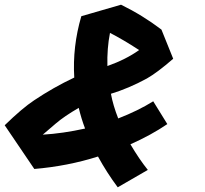

<svg xmlns="http://www.w3.org/2000/svg" viewBox="-97 -699 873 817"><path d="M458 -85Q495 -22 532 24L404 98Q357 35 320 -33Q191 8 49 20L-77 -166Q-2 -239 48 -272Q130 -327 219 -369Q211 -500 249 -630L418 -679Q510 -634 590 -573L640 -449Q572 -390 528 -365Q451 -323 375 -300Q384 -251 406 -195Q491 -228 555 -268L615 -171Q546 -124 458 -85ZM371 -559Q358 -493 360 -418Q439 -446 495 -486Q426 -531 371 -559ZM85 -126Q170 -131 265 -152Q249 -194 238 -240Q176 -204 140.5 -173.5Q105 -143 85 -126Z"/></svg>

Font: Vampiro One
Style: Regular
Weight: 400
Designer: Riccardo De Franceschi
Foundry: Sorkin Type Co.
Version: Version 1.002